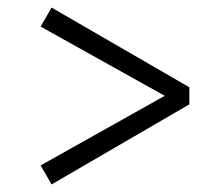

<svg xmlns="http://www.w3.org/2000/svg" viewBox="-20 -583 570 506"><path d="M479 -353V-308L116 -97L87 -147L424 -336V-325L87 -513L116 -563Z"/></svg>

Font: Source Serif 4
Style: Italic
Weight: 400
Italic angle: -12°
Designer: Frank Grießhammer
Foundry: Adobe Systems Incorporated
Version: Version 4.004;hotconv 1.0.116;makeotfexe 2.5.65601